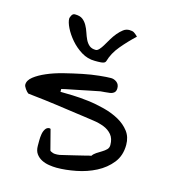

<svg xmlns="http://www.w3.org/2000/svg" viewBox="-90 -638 626 711"><g transform="rotate(15 223.0 -282.0)"><path d="M103.5 -59.6V-80.1Q103.5 -92.8 105.5 -104.5Q107.4 -116.2 113.3 -125Q119.1 -133.8 129.9 -133.8V-132.8H132.8L152.3 -57.6Q152.3 -53.7 156.2 -51.8Q160.2 -49.8 164.6 -48.3Q168.9 -46.9 173.3 -46.9Q177.7 -46.9 180.7 -46.9Q182.6 -46.9 186 -47.4Q189.5 -47.9 190.4 -47.9Q196.3 -48.8 212.9 -53.2Q229.5 -57.6 247.6 -61.5Q265.6 -65.4 281.7 -69.8Q297.9 -74.2 304.7 -75.2Q309.6 -83 319.3 -89.4Q329.1 -95.7 338.9 -101.6Q348.6 -107.4 355.5 -114.3Q362.3 -121.1 362.3 -131.8Q362.3 -156.2 350.1 -170.9Q337.9 -185.5 318.8 -192.9Q299.8 -200.2 278.3 -203.1Q256.8 -206.1 237.3 -209Q229.5 -210 212.4 -212.4Q195.3 -214.8 173.8 -217.8Q152.3 -220.7 128.9 -224.1Q105.5 -227.5 83.5 -230Q61.5 -232.4 44.4 -234.4Q27.3 -236.3 19.5 -237.3Q13.7 -241.2 6.8 -251Q0 -260.7 0 -266.6Q0 -283.2 18.1 -297.4Q36.1 -311.5 63.5 -323.2Q90.8 -335 125.5 -343.8Q160.2 -352.5 193.8 -359.4Q227.5 -366.2 256.3 -369.1Q285.2 -372.1 300.8 -372.1Q312.5 -372.1 322.8 -364.3Q333 -356.4 333 -341.8Q333 -330.1 326.7 -324.7Q320.3 -319.3 311 -317.9Q301.8 -316.4 292.5 -315.9Q283.2 -315.4 275.4 -314.5Q259.8 -311.5 235.8 -306.6Q211.9 -301.8 188.5 -296.9Q165 -292 149.4 -289.1L132.8 -285.2V-274.4Q151.4 -274.4 179.7 -273.4Q208 -272.5 240.2 -268.6Q272.5 -264.6 304.2 -256.3Q335.9 -248 361.3 -233.9Q386.7 -219.7 402.8 -198.7Q418.9 -177.7 418.9 -147.5Q418.9 -106.4 396.5 -78.1Q374 -49.8 339.8 -32.2Q305.7 -14.6 265.6 -6.8Q225.6 1 191.4 1Q177.7 1 162.1 -1.5Q146.5 -3.9 133.3 -10.7Q120.1 -17.6 111.8 -29.3Q103.5 -41 103.5 -59.6ZM93.8 -544.9Q93.8 -548.8 98.1 -557.1Q102.5 -565.4 110.4 -565.4Q129.9 -565.4 140.1 -557.6Q150.4 -549.8 157.2 -537.6Q164.1 -525.4 168.5 -511.7Q172.9 -498 178.7 -485.8Q184.6 -473.6 193.8 -465.8Q203.1 -458 218.8 -458Q224.6 -458 231.4 -465.3Q238.3 -472.7 245.1 -484.4Q252 -496.1 259.8 -509.3Q267.6 -522.5 277.3 -534.2Q287.1 -545.9 297.4 -553.7Q307.6 -561.5 320.3 -561.5Q332 -561.5 338.4 -557.6Q344.7 -553.7 353.5 -544.9Q325.2 -518.6 300.8 -489.3Q276.4 -460 267.6 -428.7Q265.6 -422.9 260.3 -420.9Q254.9 -418.9 249 -418.5Q243.2 -418 236.8 -418Q230.5 -418 225.6 -418Q198.2 -418 174.3 -432.6Q150.4 -447.3 132.3 -468.3Q114.3 -489.3 104 -510.3Q93.8 -531.2 93.8 -544.9Z"/></g></svg>

Font: Swanky and Moo Moo
Style: Regular
Weight: 400
Designer: Kimberly Geswein
Foundry: Kimberly Geswein
Version: Version 1.002 2001